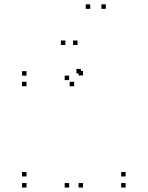

<svg xmlns="http://www.w3.org/2000/svg" viewBox="-20 -828 660 858"><path d="M351 -491V-511H331V-491ZM341.5 -500V-520H321.5V-500ZM98.5 -490V-510H78.5V-490ZM98.5 -442.5V-462.5H78.5V-442.5ZM311.5 -442.5V-462.5H291.5V-442.5ZM289 -470V-490H269V-470ZM289 10V-10H269V10ZM351 10V-10H331V10ZM541.5 10V-10H521.5V10ZM541.5 -39.5V-59.5H521.5V-39.5ZM98.5 -39.5V-59.5H78.5V-39.5ZM98.5 10V-10H78.5V10ZM383 -788.5V-808.5H363V-788.5ZM453 -788.5V-808.5H433V-788.5ZM326.5 -627V-647H306.5V-627ZM272 -627V-647H252V-627Z"/></svg>

Font: Monaspace Neon Dots Var
Style: Regular
Weight: 400
Designer: Riley Cran and the Lettermatic Team
Version: Version 1.100 (Monaspace Neon Dots)